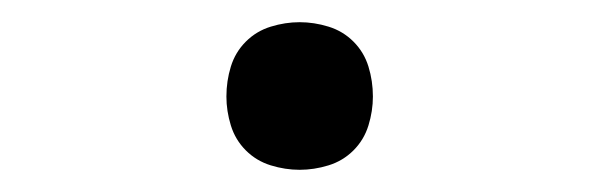

<svg xmlns="http://www.w3.org/2000/svg" viewBox="-20 -145 540 173"><path d="M250 8Q237 8 224 4Q211 0 201.5 -9.5Q192 -19 188 -32Q184 -45 184 -58Q184 -72 188 -85Q192 -98 201.5 -107.5Q211 -117 224 -121Q237 -125 250 -125Q263 -125 276 -121Q289 -117 298.5 -107.5Q308 -98 312 -85Q316 -72 316 -58Q316 -45 312 -32Q308 -19 298.5 -9.5Q289 0 276 4Q263 8 250 8Z"/></svg>

Font: Iosevka Term Curly Light
Style: Regular
Weight: 300
Designer: Belleve Invis
Foundry: Belleve Invis
Version: Version 32.3.0